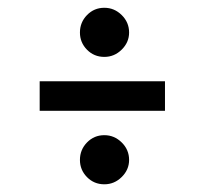

<svg xmlns="http://www.w3.org/2000/svg" viewBox="-20 -544 528 496"><path d="M249.5 -397Q223.1 -397 204.8 -415.5Q186.5 -434.1 186.5 -460Q186.5 -486.3 204.8 -505.1Q223.1 -523.9 249.5 -523.9Q275.4 -523.9 294.4 -505.1Q313.5 -486.3 313.5 -460Q313.5 -434.6 294.4 -415.8Q275.4 -397 249.5 -397ZM82.5 -257.8V-334H406.2V-257.8ZM249.5 -67.9Q223.1 -67.9 204.8 -86.4Q186.5 -105 186.5 -130.9Q186.5 -157.2 204.8 -176Q223.1 -194.8 249.5 -194.8Q275.4 -194.8 294.4 -176Q313.5 -157.2 313.5 -130.9Q313.5 -105.5 294.4 -86.7Q275.4 -67.9 249.5 -67.9Z"/></svg>

Font: Trocchi
Style: Regular
Weight: 400
Designer: Vernon Adams
Foundry: Vernon Adams
Version: Version 1.101; ttfautohint (v1.8.4.7-5d5b);gftools[0.9.27]